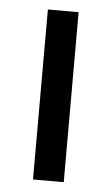

<svg xmlns="http://www.w3.org/2000/svg" viewBox="-43 -534 329 566"><g transform="rotate(5 121.5 -251.5)"><path d="M76 0V-503H167V0Z"/></g></svg>

Font: Muli Medium
Style: Regular
Weight: 500
Designer: Vernon Adams
Foundry: Vernon Adams
Version: Version 2.100; ttfautohint (v1.8.1.43-b0c9)